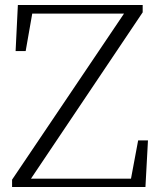

<svg xmlns="http://www.w3.org/2000/svg" viewBox="-20 -743 636 763"><path d="M28 0V-29L485 -707L477 -677V-689H281H84L112 -711L82 -540H42L51 -723H547V-694L91 -15L100 -46V-33H312H524L497 -14L529 -185H568L558 0Z"/></svg>

Font: Early Summer Mincho VF
Style: Regular
Weight: 250
Designer: GuiWonder
Version: Version 1.002